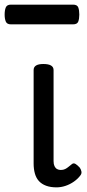

<svg xmlns="http://www.w3.org/2000/svg" viewBox="-51 -791 375 828"><path d="M193 17Q167 17 148 10Q129 3 117 -10Q105 -23 99.5 -42.5Q94 -62 94 -86V-489Q94 -502 104.5 -508.5Q115 -515 136 -515Q158 -515 169 -508.5Q180 -502 180 -489V-96Q180 -83 184 -74.5Q188 -66 195 -62Q202 -58 211 -58Q222 -58 230 -62Q238 -66 245 -72Q252 -78 260 -84Q267 -89 275.5 -83.5Q284 -78 293 -68Q298 -61 300 -52Q302 -43 296 -35Q285 -20 268 -8Q251 4 231.5 10.5Q212 17 193 17ZM-4 -686Q-21 -686 -26 -698Q-31 -710 -31 -728Q-31 -747 -26 -759Q-21 -771 -4 -771H264Q282 -771 286.5 -759Q291 -747 291 -728Q291 -710 286.5 -698Q282 -686 264 -686Z"/></svg>

Font: Playwrite HU
Style: Regular
Weight: 400
Designer: Veronika Burian, José Scaglione
Foundry: TypeTogether
Version: Version 1.002